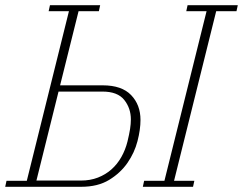

<svg xmlns="http://www.w3.org/2000/svg" viewBox="-27 -718 934 738"><path d="M-2 -23H76L238 -675H160L165 -698H358L353 -675H275L204 -390H368Q441 -390 477 -352.5Q513 -315 513 -257Q513 -220 501.5 -175.5Q490 -131 463 -92Q436 -53 392.5 -26.5Q349 0 285 0H-7ZM527 -23H605L767 -675H689L694 -698H887L882 -675H804L642 -23H720L715 0H522ZM284 -24Q320 -24 349.5 -35.5Q379 -47 401.5 -67Q424 -87 439.5 -114.5Q455 -142 463 -174Q470 -203 473 -222.5Q476 -242 476 -259Q476 -302 450.5 -334Q425 -366 367 -366H198L113 -24Z"/></svg>

Font: IBM Plex Serif ExtraLight
Style: Italic
Weight: 200
Italic angle: -14°
Designer: Mike Abbink, Paul van der Laan, Pieter van Rosmalen
Foundry: Bold Monday
Version: Version 2.5